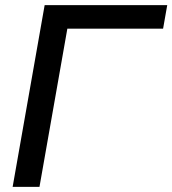

<svg xmlns="http://www.w3.org/2000/svg" viewBox="-20 -724 668 744"><path d="M241 -613H612L628 -704H153L29 0H133Z"/></svg>

Font: Geom
Style: Italic
Weight: 400
Italic angle: -10°
Version: Version 1.102